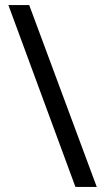

<svg xmlns="http://www.w3.org/2000/svg" viewBox="-20 -735 412 756"><path d="M95 -715H13L277 1H361Z"/></svg>

Font: Noto Sans Georgian SemiCondensed
Style: Regular
Weight: 400
Width: 4
Designer: Monotype Design Team, Akaki Razmadze
Foundry: Google LLC
Version: Version 2.005